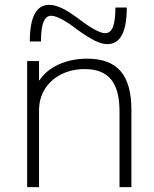

<svg xmlns="http://www.w3.org/2000/svg" viewBox="-20 -772 635 792"><path d="M92 0V-520H141V-441H143Q171 -483 223 -506.5Q275 -530 340 -530Q433 -530 477.5 -478.5Q522 -427 522 -320V0H473V-313Q473 -402 438 -444.5Q403 -487 330 -487Q275 -487 232 -465Q189 -443 165 -404.5Q141 -366 141 -316V0ZM423 -590Q399 -590 369.5 -605Q340 -620 297 -651Q261 -679 234 -693Q207 -707 191 -707Q170 -707 159.5 -681.5Q149 -656 149 -601H103Q103 -752 183 -752Q207 -752 237 -737.5Q267 -723 309 -691Q346 -663 372.5 -649Q399 -635 414 -635Q436 -635 446 -661Q456 -687 456 -741H503Q503 -590 423 -590Z"/></svg>

Font: M PLUS 1 Thin Light
Style: Regular
Weight: 300
Version: Version 1.001